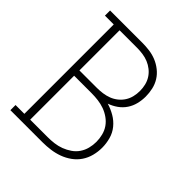

<svg xmlns="http://www.w3.org/2000/svg" viewBox="-200 -868 1001 1001"><g transform="rotate(45 300.0 -367.5)"><path d="M37 0V-38H102V-697H37V-735H274Q301 -735 327.5 -731.5Q354 -728 378.5 -718Q403 -708 424.5 -691Q446 -674 460 -651.5Q474 -629 480 -602.5Q486 -576 486 -549Q486 -522 479.5 -495.5Q473 -469 458 -446.5Q443 -424 420.5 -408Q398 -392 372 -383Q402 -374 429.5 -358Q457 -342 477 -317.5Q497 -293 505.5 -262Q514 -231 514 -200Q514 -170 506.5 -141Q499 -112 482.5 -87.5Q466 -63 441.5 -45.5Q417 -28 389.5 -18Q362 -8 332.5 -4Q303 0 274 0ZM145 -401H274Q295 -401 316.5 -404Q338 -407 357.5 -414.5Q377 -422 394 -435.5Q411 -449 422.5 -467Q434 -485 439 -506Q444 -527 444 -549Q444 -570 439 -591Q434 -612 422.5 -630Q411 -648 394 -661.5Q377 -675 357.5 -683Q338 -691 316.5 -694Q295 -697 274 -697H145ZM145 -38H274Q298 -38 322 -41Q346 -44 368.5 -52.5Q391 -61 411.5 -75Q432 -89 445.5 -109Q459 -129 465 -152.5Q471 -176 471 -200Q471 -224 465 -248Q459 -272 445.5 -291.5Q432 -311 411.5 -325.5Q391 -340 368.5 -348Q346 -356 322 -359Q298 -362 274 -362H145Z"/></g></svg>

Font: Iosevka Etoile Extralight
Style: Regular
Weight: 200
Designer: Belleve Invis
Foundry: Belleve Invis
Version: Version 22.1.2; ttfautohint (v1.8.4)